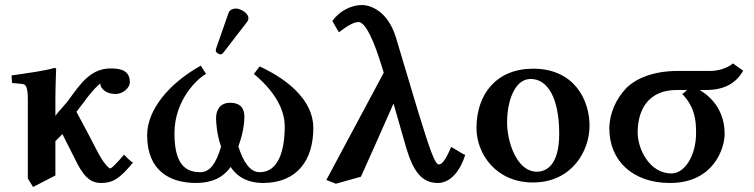

<svg xmlns="http://www.w3.org/2000/svg" viewBox="-20 -718 3007 766"><path d="M201 -321C201 -371 204 -444 204 -444C204 -446 199 -447 197 -447C166 -437 96 -427 26 -417L28 -387L69 -383C83 -382 91 -371 91 -321V-6L112 28L201 -18V-155L229 -183C253 -135 265 -111 289 -64C321 -3 349 12 383 12C429 12 457 -4 511 -70C503 -70 475 -101 475 -101C445 -66 425 -46 420 -46C414 -46 393 -67 370 -111C342 -165 314 -219 285 -272L318 -315C348 -357 373 -380 380 -385C380 -365 403 -343 441 -343C470 -343 498 -367 498 -390C498 -436 463 -445 422 -445C345 -445 305 -390 258 -325C241 -300 219 -281 201 -256Z M1230 -207C1230 -351 1059 -433 1016 -453L993 -423C1096 -337 1116 -261 1116 -214C1116 -120 1092 -31 1016 -31C977 -31 950 -73 931 -134C951 -188 955 -230 955 -253C955 -286 939 -308 898 -308C858 -308 842 -279 842 -247C842 -229 845 -181 862 -133C842 -65 817 -31 779 -31C718 -31 676 -65 676 -186C676 -322 771 -407 802 -423L781 -456C650 -383 567 -277 567 -179C567 -33 662 12 762 12C824 12 870 -9 900 -52C932 -4 980 12 1029 12C1165 12 1230 -79 1230 -207ZM920 -684C909 -684 896 -678 892 -667L842 -524C841 -521 841 -516 841 -515C841 -508 853 -501 861 -501C865 -501 869 -505 872 -509L966 -631C970 -636 971 -641 971 -646C971 -666 940 -684 920 -684Z M1827 -104 1780 -132C1756 -75 1742 -62 1731 -62C1715 -62 1695 -121 1649 -270L1560 -567C1526 -680 1452 -698 1424 -698C1382 -698 1333 -674 1306 -634L1332 -589C1364 -614 1391 -630 1410 -630C1428 -630 1456 -600 1496 -476C1501 -460 1506 -443 1511 -428L1282 0L1320 15L1420 -13C1464 -110 1507 -208 1550 -305L1601 -127C1629 -34 1663 12 1727 12C1778 12 1817 -38 1836 -100Z M1881 -207C1881 -104 1959 10 2106 10C2261 10 2332 -115 2332 -216C2332 -321 2270 -444 2107 -444C1962 -444 1881 -344 1881 -207ZM2097 -403C2165 -403 2211 -327 2211 -184C2211 -57 2158 -33 2122 -33C2040 -33 2003 -155 2003 -229C2003 -314 2033 -403 2097 -403Z M2481 -369C2437 -324 2411 -264 2411 -205C2411 -78 2503 12 2653 12C2827 12 2871 -126 2871 -184C2871 -264 2831 -324 2771 -359H2797C2869 -359 2916 -385 2945 -436L2904 -465C2881 -445 2844 -435 2815 -435H2685C2584 -435 2518 -404 2481 -369ZM2659 -26C2571 -26 2524 -124 2524 -189C2524 -282 2568 -359 2680 -359H2720C2721 -357 2709 -348 2702 -343C2754 -289 2757 -234 2757 -187C2757 -96 2711 -26 2659 -26Z"/></svg>

Font: Libertinus Serif Semibold
Style: Regular
Weight: 600
Designer: Philipp H. Poll, Khaled Hosny
Foundry: Caleb Maclennan
Version: Version 7.050;RELEASE